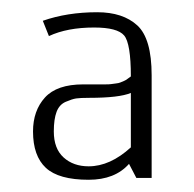

<svg xmlns="http://www.w3.org/2000/svg" viewBox="-20 -725 317 314"><path d="M194 -484V-573Q175 -565 126 -565Q111 -565 104.5 -564Q98 -563 87.5 -558.5Q77 -554 72.5 -542Q68 -530 68 -510Q68 -482 84 -467.5Q100 -453 125 -453Q160 -453 194 -484ZM228 -434H203L191 -457Q168 -431 125 -431Q76 -431 55 -450.5Q34 -470 34 -510Q34 -544 53.5 -565.5Q73 -587 116 -587Q121 -587 130 -587Q139 -587 142.5 -587Q146 -587 152.5 -587Q159 -587 162 -587.5Q165 -588 169.5 -588.5Q174 -589 176.5 -590Q179 -591 182.5 -592.5Q186 -594 188.5 -596Q191 -598 194 -600Q194 -654 183 -667Q172 -680 134 -680Q90 -680 60 -666L50 -691Q90 -705 139 -705Q181 -705 204.5 -683.5Q228 -662 228 -602Z"/></svg>

Font: Afta sans
Style: Regular
Weight: 400
Designer: par.qink
Foundry: Oriol Esparraguera Font
Version: Version 1.000